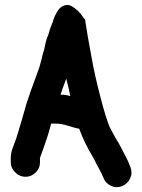

<svg xmlns="http://www.w3.org/2000/svg" viewBox="-20 -683 580 783"><path d="M84 38C100 38 114 32 126 20C138 8 143 -5 143 -21V-39C145 -45 151 -61 160 -86C169 -111 179 -141 188 -177L189 -179H204C222 -179 240 -176 258 -170C276 -164 291 -160 303 -158C316 -121 336 -80 362 -37C366 -30 369 -23 373 -15C377 -7 382 2 387 11C392 20 396 27 397 32L402 42C407 57 418 68 433 75C448 82 463 82 478 76C493 70 504 59 511 44C518 29 518 14 512 -1L508 -11C505 -20 500 -31 494 -42C488 -53 483 -63 478 -73C473 -83 466 -96 458 -109C450 -122 444 -133 440 -141C436 -149 432 -156 428 -163C417 -189 404 -231 389 -289C374 -347 362 -400 354 -446C346 -492 340 -521 338 -534C336 -547 332 -570 327 -602L319 -613C308 -631 292 -646 272 -658C262 -664 251 -664 240 -660C229 -656 220 -647 213 -635C206 -623 201 -613 199 -606C197 -599 194 -589 189 -578C184 -567 182 -558 180 -551C178 -544 176 -537 173 -531C170 -525 168 -517 166 -508L161 -485C160 -479 158 -474 156 -468C154 -462 152 -451 148 -436C144 -421 141 -409 138 -401C135 -393 131 -384 128 -374C125 -364 116 -342 104 -308C92 -274 83 -245 77 -222C71 -199 66 -184 63 -174C60 -164 57 -153 53 -140C49 -127 44 -111 36 -91C28 -71 24 -55 24 -42V-21C24 -5 30 8 42 20C54 32 68 38 84 38ZM227 -297 235 -321C240 -335 245 -349 250 -362C258 -333 263 -310 266 -294V-293C266 -292 266 -292 267 -291C255 -295 242 -297 227 -297Z"/></svg>

Font: AppleStorm
Style: Xbd
Weight: 800
Foundry: Cannot Into Space Fonts
Version: Version 1.01